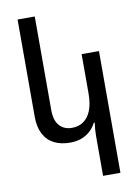

<svg xmlns="http://www.w3.org/2000/svg" viewBox="-105 -829 820 1134"><g transform="rotate(-10 305.0 -261.5)"><path d="M523 237H419V-1Q419 -22 420.5 -41.5Q422 -61 425 -81H419Q407 -56 385 -35Q363 -14 332.5 -2Q302 10 262 10Q206 10 165.5 -11Q125 -32 103.5 -74Q82 -116 82 -177V-760H185V-198Q185 -136 213 -105Q241 -74 288 -74Q328 -74 357.5 -94.5Q387 -115 403 -156Q419 -197 419 -258V-493H523Z"/></g></svg>

Font: Noto Sans Armenian Medium
Style: Regular
Weight: 500
Designer: Monotype Design Team
Foundry: Monotype Imaging Inc.
Version: Version 2.007